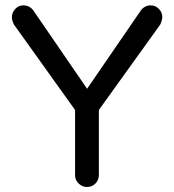

<svg xmlns="http://www.w3.org/2000/svg" viewBox="-20 -708 664 733"><path d="M266.6 -39.1V-288.1L33.2 -614.3Q25.4 -629.9 25.4 -641.6Q25.4 -660.2 38.1 -673.8Q50.8 -687.5 69.3 -687.5Q94.7 -687.5 109.4 -665L312.5 -369.1L515.6 -665Q530.3 -687.5 555.7 -687.5Q573.2 -687.5 586.4 -674.3Q599.6 -661.1 599.6 -643.6Q599.6 -631.8 591.8 -614.3L357.4 -288.1V-39.1Q357.4 -20.5 344.2 -7.3Q331.1 5.9 312.5 5.9Q293.9 5.9 280.3 -7.3Q266.6 -20.5 266.6 -39.1Z"/></svg>

Font: jf-openhuninn-1.1
Style: Regular
Weight: 400
Designer: [Kosugi Maru]
      Designed by Motoya company      

      [Varela Round]
      Joe Prince(Latin component); Avraham Co
Foundry: justfont CO.,LTD.
Version: 1.1